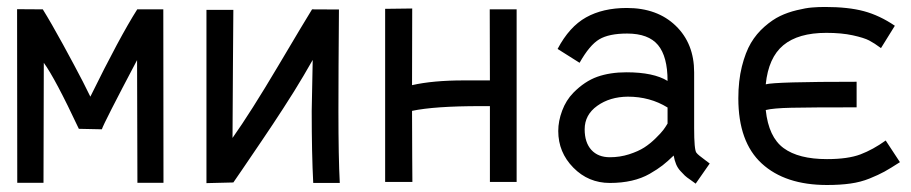

<svg xmlns="http://www.w3.org/2000/svg" viewBox="-20 -525 2628 554"><path d="M29.3 -498.5 103.5 -498Q127.4 -459.5 161.9 -396.5Q196.3 -333.5 218.8 -290L240.7 -246.1Q325.7 -418.9 376 -498H451.2L451.7 2.4H376.5L375.5 -351.6Q279.3 -169.4 273.9 -151.9L207.5 -153.3Q139.2 -298.8 106.4 -343.8L105.5 2.4H29.8Z M880.4 -498 958 -497.6Q956.5 -317.9 956.5 -204.6Q956.5 -70.8 960.4 2.9H883.8Q879.4 -80.6 879.4 -204.6Q879.4 -204.6 882.3 -352.1Q870.6 -331.1 855.7 -306.2Q840.8 -281.2 828.6 -261.5Q816.4 -241.7 796.9 -211.7Q777.3 -181.6 767.3 -166.5Q757.3 -151.4 734.9 -118.2Q712.4 -85 706.5 -76.4Q700.7 -67.9 677.5 -33.7Q654.3 0.5 653.3 1.5L575.7 3.4V-496.6H653.3Q653.3 -470.2 652.1 -331.8Q650.9 -193.4 650.9 -127Q703.1 -200.7 782.5 -334.5Q861.8 -468.3 880.4 -498Z M1169.4 -500.5 1168.9 -279.3Q1229 -293 1318.4 -293H1393.6Q1393.6 -366.7 1393.3 -416Q1393.1 -465.3 1393.1 -498H1470.7V0H1393.6V-218.8H1366.7Q1233.4 -218.8 1168.9 -205.1Q1168.9 -111.3 1169.4 -72.8Q1169.9 -34.2 1169.9 0H1091.3V-499.5Z M1667 -151.9Q1667 -113.8 1686.3 -92.5Q1705.6 -71.3 1739.7 -71.3Q1768.6 -71.3 1795.2 -79.8Q1821.8 -88.4 1838.9 -99.4Q1856 -110.4 1871.8 -126Q1887.7 -141.6 1894 -150.1Q1900.4 -158.7 1906.2 -168.5V-214.8Q1855.5 -246.1 1791.5 -246.1Q1739.7 -245.6 1703.4 -219.7Q1667 -193.8 1667 -151.9ZM1982.9 -155.3Q1982.9 -92.8 1989.3 -84.5Q1992.2 -80.6 1998.3 -75.7Q2004.4 -70.8 2013.9 -63.7Q2023.4 -56.6 2027.8 -53.2L1987.3 4.9Q1983.9 2 1972.4 -5.9Q1960.9 -13.7 1956.1 -18.3Q1951.2 -22.9 1943.4 -31.5Q1935.5 -40 1930.9 -51Q1926.3 -62 1923.8 -76.2Q1906.2 -59.1 1891.8 -47.9Q1877.4 -36.6 1854.5 -23.4Q1831.5 -10.3 1802.7 -3.7Q1773.9 2.9 1739.7 2.9Q1677.7 2.9 1634.3 -41.3Q1590.8 -85.4 1590.8 -147Q1590.8 -175.8 1602.1 -205.8Q1613.3 -235.8 1634.3 -257.3Q1667 -290.5 1703.6 -303.5Q1740.2 -316.4 1787.6 -316.4Q1865.7 -316.4 1906.2 -291.5Q1906.2 -361.8 1878.7 -395Q1851.1 -428.2 1789.6 -428.2Q1737.3 -428.2 1709.2 -411.6Q1681.2 -395 1652.3 -343.8L1588.9 -383.8Q1622.6 -447.8 1671.1 -474.9Q1719.7 -502 1788.6 -502Q1876.5 -502 1929.7 -450.7Q1982.9 -399.4 1982.9 -316.4Z M2535.6 -119.6 2576.7 -57.1Q2548.8 -39.1 2532 -29.8Q2515.1 -20.5 2489.3 -10Q2463.4 0.5 2433.8 4.6Q2404.3 8.8 2366.2 8.8Q2245.6 8.8 2178 -53.2Q2110.4 -115.2 2110.4 -241.2Q2110.4 -292 2120.6 -333Q2130.9 -374 2146.7 -400.9Q2162.6 -427.7 2185.8 -448Q2209 -468.3 2231 -478.8Q2252.9 -489.3 2279.1 -495.6Q2305.2 -502 2323.2 -503.4Q2341.3 -504.9 2360.4 -504.9Q2427.7 -504.9 2472.9 -492.7Q2518.1 -480.5 2562 -450.7L2522 -386.2Q2502.9 -400.4 2488 -408.2Q2473.1 -416 2440.7 -423.1Q2408.2 -430.2 2364.3 -430.2Q2283.2 -430.2 2240.2 -394.5Q2197.3 -358.9 2189.5 -281.7Q2215.8 -289.1 2451.7 -289.1V-215.3Q2316.4 -215.3 2263.4 -214.1Q2210.4 -212.9 2189.5 -207.5Q2197.8 -129.4 2241 -97.7Q2284.2 -65.9 2366.2 -65.9Q2426.8 -65.9 2462.9 -79.6Q2499 -93.3 2535.6 -119.6Z"/></svg>

Font: Fantasque Sans Mono
Style: Regular
Weight: 400
Monospace: yes
Designer: Jany Belluz
Version: Version 1.8.0 ; ttfautohint (v1.8.2)